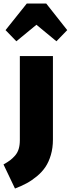

<svg xmlns="http://www.w3.org/2000/svg" viewBox="-87 -856 406 1102"><path d="M6.8 -619.1 -55.2 -683.1 66.9 -835.9H178.2L298.8 -683.1L236.8 -619.1L122.1 -713.9ZM216.8 -534.2V-55.2Q216.8 -6.8 204.8 33.7Q192.9 74.2 173.3 103Q153.8 131.8 124.5 156Q95.2 180.2 65.7 196Q36.1 211.9 -1 226.1L-66.9 87.9Q-43.5 74.7 -28.8 63.7Q-14.2 52.7 -0.2 36.6Q13.7 20.5 20.3 -1.2Q26.9 -22.9 26.9 -51.8V-534.2Z"/></svg>

Font: Fira Sans Compressed Heavy
Style: Regular
Weight: 900
Width: 1
Designer: Carrois Corporate & Edenspiekermann AG
Foundry: Carrois Corporate GbR & Edenspiekermann AG
Version: Version 4.203;PS 004.203;hotconv 1.0.88;makeotf.lib2.5.64775